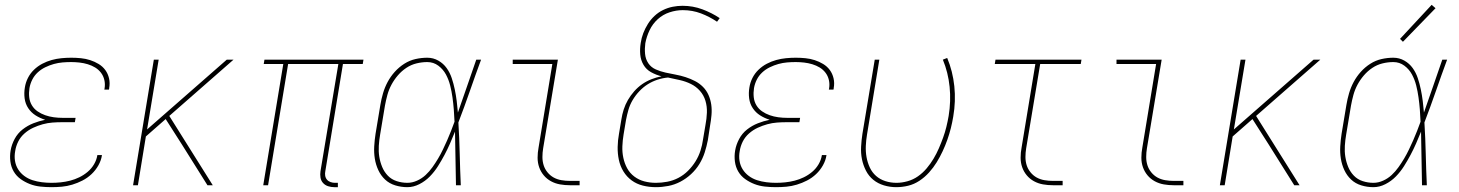

<svg xmlns="http://www.w3.org/2000/svg" viewBox="-20 -767 6040 795"><path d="M193 8Q170 8 147 5.5Q124 3 103.5 -5Q83 -13 65.5 -25.5Q48 -38 37 -56.5Q26 -75 23 -98Q20 -121 24 -144Q28 -168 40.5 -191.5Q53 -215 73.5 -231Q94 -247 118 -256.5Q142 -266 167 -271Q145 -278 127 -289.5Q109 -301 97 -319Q85 -337 82 -359.5Q79 -382 83 -405Q86 -425 95.5 -444Q105 -463 120.5 -478Q136 -493 155 -503Q174 -513 194 -518.5Q214 -524 234.5 -526Q255 -528 275 -528Q295 -528 315 -526Q335 -524 353.5 -518Q372 -512 388.5 -502Q405 -492 416 -477Q427 -462 431.5 -442.5Q436 -423 432 -402Q432 -401 432 -399.5Q432 -398 431 -396H412Q412 -397 412.5 -398.5Q413 -400 413 -401Q416 -419 412 -436Q408 -453 398 -466Q388 -479 374 -487.5Q360 -496 343.5 -501Q327 -506 309.5 -508Q292 -510 275 -510Q257 -510 239 -508.5Q221 -507 203 -502Q185 -497 167.5 -488.5Q150 -480 136 -467Q122 -454 113.5 -437Q105 -420 102 -402Q99 -383 101 -364.5Q103 -346 112 -331Q121 -316 135.5 -306Q150 -296 167 -290Q184 -284 202.5 -281.5Q221 -279 240 -279H293L290 -261H237Q217 -261 197 -259.5Q177 -258 157 -252.5Q137 -247 117.5 -238Q98 -229 81.5 -214.5Q65 -200 55.5 -181Q46 -162 43 -142Q39 -121 42 -101.5Q45 -82 55 -66Q65 -50 80.5 -38.5Q96 -27 114.5 -21Q133 -15 153 -12.5Q173 -10 193 -10Q212 -10 231.5 -12Q251 -14 270.5 -19Q290 -24 308.5 -33Q327 -42 343 -55.5Q359 -69 369.5 -87Q380 -105 383 -124Q383 -125 383 -125Q383 -125 383 -125H402Q402 -125 402 -124.5Q402 -124 402 -124Q399 -103 387.5 -82.5Q376 -62 359 -46Q342 -30 321.5 -19.5Q301 -9 279.5 -2.5Q258 4 236.5 6Q215 8 193 8Z M531 0 617 -520H637L589 -231L919 -520H947L681 -287L861 0H839L733 -169L666 -274L584 -202L551 0Z M1364 8Q1351 8 1338.5 4Q1326 0 1317.5 -9.5Q1309 -19 1307 -32Q1305 -45 1307 -58L1381 -502H1173L1090 0H1070L1153 -502H1072L1075 -520H1485L1482 -502H1400L1327 -58Q1325 -49 1326.5 -39.5Q1328 -30 1334 -23Q1340 -16 1349 -13Q1358 -10 1367 -10H1379V8Z M1667 8Q1641 8 1616.5 0.5Q1592 -7 1574.5 -23.5Q1557 -40 1546.5 -62.5Q1536 -85 1532 -110Q1528 -135 1529.5 -161Q1531 -187 1535 -213L1555 -333Q1559 -357 1566 -381Q1573 -405 1585 -427.5Q1597 -450 1614.5 -469.5Q1632 -489 1654 -503Q1676 -517 1700.5 -522.5Q1725 -528 1749 -528Q1774 -528 1795 -516Q1816 -504 1829.5 -485Q1843 -466 1850.5 -443.5Q1858 -421 1863 -397Q1868 -373 1871 -349Q1874 -325 1876 -301Q1895 -355 1914 -410Q1933 -465 1952 -520H1972Q1948 -455 1925.5 -390Q1903 -325 1878 -260Q1882 -195 1883.5 -130Q1885 -65 1888 0H1868Q1867 -55 1866 -110.5Q1865 -166 1864 -222Q1854 -197 1843.5 -173Q1833 -149 1820.5 -125.5Q1808 -102 1793.5 -79Q1779 -56 1760 -36.5Q1741 -17 1716.5 -4.5Q1692 8 1667 8ZM1667 -10Q1687 -10 1707 -19Q1727 -28 1742.5 -42.5Q1758 -57 1770.5 -74.5Q1783 -92 1794 -110.5Q1805 -129 1814 -148Q1823 -167 1831.5 -186Q1840 -205 1847.5 -224.5Q1855 -244 1862 -263Q1861 -289 1859 -314Q1857 -339 1853.5 -364Q1850 -389 1844 -413Q1838 -437 1826.5 -458.5Q1815 -480 1795 -495Q1775 -510 1749 -510Q1727 -510 1704.5 -504.5Q1682 -499 1662.5 -486Q1643 -473 1627.5 -455Q1612 -437 1601 -416.5Q1590 -396 1584 -374Q1578 -352 1574 -330L1554 -210Q1550 -187 1548.5 -163.5Q1547 -140 1550.5 -118Q1554 -96 1562.5 -75.5Q1571 -55 1586 -39.5Q1601 -24 1622.5 -17Q1644 -10 1667 -10Z M2340 0Q2319 0 2299 -3.5Q2279 -7 2261.5 -16.5Q2244 -26 2231.5 -41Q2219 -56 2212.5 -74.5Q2206 -93 2206 -114Q2206 -135 2210 -156L2267 -502H2103V-520H2290L2229 -153Q2226 -135 2226 -117Q2226 -99 2231 -83Q2236 -67 2247 -53.5Q2258 -40 2272.5 -32Q2287 -24 2304.5 -21Q2322 -18 2340 -18H2380V0Z M2696 8Q2668 8 2642 1.5Q2616 -5 2595.5 -20Q2575 -35 2561.5 -57Q2548 -79 2542.5 -105Q2537 -131 2537.5 -158.5Q2538 -186 2543 -213L2553 -273Q2556 -293 2562.5 -313.5Q2569 -334 2580 -353Q2591 -372 2606 -389Q2621 -406 2639 -418.5Q2657 -431 2677.5 -439Q2698 -447 2719 -451Q2696 -457 2676 -468Q2656 -479 2644.5 -498.5Q2633 -518 2631 -541.5Q2629 -565 2633 -589Q2636 -610 2643.5 -629.5Q2651 -649 2662.5 -667.5Q2674 -686 2690 -701Q2706 -716 2725.5 -725.5Q2745 -735 2765.5 -739Q2786 -743 2806 -743Q2849 -743 2888 -728.5Q2927 -714 2960 -692L2949 -677Q2918 -698 2882.5 -711.5Q2847 -725 2807 -725Q2780 -725 2752.5 -716Q2725 -707 2703.5 -687.5Q2682 -668 2669.5 -641.5Q2657 -615 2652 -588Q2649 -566 2651 -544Q2653 -522 2664.5 -505Q2676 -488 2695.5 -479.5Q2715 -471 2735.5 -466.5Q2756 -462 2777.5 -458Q2799 -454 2819 -447.5Q2839 -441 2857.5 -431.5Q2876 -422 2890.5 -407.5Q2905 -393 2913.5 -374Q2922 -355 2925 -334Q2928 -313 2926 -290.5Q2924 -268 2920 -246L2911 -187Q2906 -161 2898 -136Q2890 -111 2876 -88Q2862 -65 2841.5 -46Q2821 -27 2797 -14.5Q2773 -2 2747 3Q2721 8 2696 8ZM2696 -10Q2719 -10 2743 -14.5Q2767 -19 2789 -30.5Q2811 -42 2829 -60Q2847 -78 2860 -99Q2873 -120 2880.5 -143.5Q2888 -167 2891 -190L2901 -249Q2906 -275 2907 -300.5Q2908 -326 2901 -349.5Q2894 -373 2878 -391Q2862 -409 2840.5 -419.5Q2819 -430 2794.5 -435.5Q2770 -441 2746 -446Q2724 -444 2702.5 -437Q2681 -430 2662 -418Q2643 -406 2627 -389Q2611 -372 2599.5 -352.5Q2588 -333 2582 -312Q2576 -291 2572 -270L2562 -210Q2558 -186 2557 -161.5Q2556 -137 2561 -113.5Q2566 -90 2577 -70Q2588 -50 2606.5 -36Q2625 -22 2648 -16Q2671 -10 2696 -10Z M3193 8Q3170 8 3147 5.5Q3124 3 3103.5 -5Q3083 -13 3065.5 -25.5Q3048 -38 3037 -56.5Q3026 -75 3023 -98Q3020 -121 3024 -144Q3028 -168 3040.5 -191.5Q3053 -215 3073.5 -231Q3094 -247 3118 -256.5Q3142 -266 3167 -271Q3145 -278 3127 -289.5Q3109 -301 3097 -319Q3085 -337 3082 -359.5Q3079 -382 3083 -405Q3086 -425 3095.5 -444Q3105 -463 3120.5 -478Q3136 -493 3155 -503Q3174 -513 3194 -518.5Q3214 -524 3234.5 -526Q3255 -528 3275 -528Q3295 -528 3315 -526Q3335 -524 3353.5 -518Q3372 -512 3388.5 -502Q3405 -492 3416 -477Q3427 -462 3431.5 -442.5Q3436 -423 3432 -402Q3432 -401 3432 -399.5Q3432 -398 3431 -396H3412Q3412 -397 3412.5 -398.5Q3413 -400 3413 -401Q3416 -419 3412 -436Q3408 -453 3398 -466Q3388 -479 3374 -487.5Q3360 -496 3343.5 -501Q3327 -506 3309.5 -508Q3292 -510 3275 -510Q3257 -510 3239 -508.5Q3221 -507 3203 -502Q3185 -497 3167.5 -488.5Q3150 -480 3136 -467Q3122 -454 3113.5 -437Q3105 -420 3102 -402Q3099 -383 3101 -364.5Q3103 -346 3112 -331Q3121 -316 3135.5 -306Q3150 -296 3167 -290Q3184 -284 3202.5 -281.5Q3221 -279 3240 -279H3293L3290 -261H3237Q3217 -261 3197 -259.5Q3177 -258 3157 -252.5Q3137 -247 3117.5 -238Q3098 -229 3081.5 -214.5Q3065 -200 3055.5 -181Q3046 -162 3043 -142Q3039 -121 3042 -101.5Q3045 -82 3055 -66Q3065 -50 3080.5 -38.5Q3096 -27 3114.5 -21Q3133 -15 3153 -12.5Q3173 -10 3193 -10Q3212 -10 3231.5 -12Q3251 -14 3270.5 -19Q3290 -24 3308.5 -33Q3327 -42 3343 -55.5Q3359 -69 3369.5 -87Q3380 -105 3383 -124Q3383 -125 3383 -125Q3383 -125 3383 -125H3402Q3402 -125 3402 -124.5Q3402 -124 3402 -124Q3399 -103 3387.5 -82.5Q3376 -62 3359 -46Q3342 -30 3321.5 -19.5Q3301 -9 3279.5 -2.5Q3258 4 3236.5 6Q3215 8 3193 8Z M3691 8Q3665 8 3640 0.5Q3615 -7 3596 -22.5Q3577 -38 3565.5 -60.5Q3554 -83 3549 -108Q3544 -133 3545.5 -160Q3547 -187 3551 -213L3602 -520H3621L3570 -210Q3566 -186 3565 -162.5Q3564 -139 3568 -116.5Q3572 -94 3581.5 -73.5Q3591 -53 3607.5 -38.5Q3624 -24 3646 -17Q3668 -10 3692 -10Q3714 -10 3737.5 -16.5Q3761 -23 3781 -37Q3801 -51 3817 -70Q3833 -89 3845.5 -110Q3858 -131 3867.5 -153Q3877 -175 3885 -197Q3893 -219 3898.5 -241.5Q3904 -264 3908 -287Q3918 -348 3912 -407.5Q3906 -467 3884 -520L3902 -527Q3925 -472 3931.5 -410Q3938 -348 3927 -284Q3923 -260 3917 -236Q3911 -212 3902.5 -188Q3894 -164 3883 -140.5Q3872 -117 3858.5 -95Q3845 -73 3827 -53Q3809 -33 3787 -18.5Q3765 -4 3740.5 2Q3716 8 3691 8Z M4340 0Q4319 0 4299 -3.5Q4279 -7 4261.5 -16.5Q4244 -26 4231.5 -41Q4219 -56 4212.5 -74.5Q4206 -93 4206 -114Q4206 -135 4210 -156L4267 -502H4099L4102 -520H4458L4455 -502H4287L4229 -153Q4226 -135 4226 -117Q4226 -99 4231 -83Q4236 -67 4247 -53.5Q4258 -40 4272.5 -32Q4287 -24 4304.5 -21Q4322 -18 4340 -18H4380V0Z M4840 0Q4819 0 4799 -3.5Q4779 -7 4761.5 -16.5Q4744 -26 4731.5 -41Q4719 -56 4712.5 -74.5Q4706 -93 4706 -114Q4706 -135 4710 -156L4767 -502H4603V-520H4790L4729 -153Q4726 -135 4726 -117Q4726 -99 4731 -83Q4736 -67 4747 -53.5Q4758 -40 4772.5 -32Q4787 -24 4804.5 -21Q4822 -18 4840 -18H4880V0Z M5031 0 5117 -520H5137L5089 -231L5419 -520H5447L5181 -287L5361 0H5339L5233 -169L5166 -274L5084 -202L5051 0Z M5667 8Q5641 8 5616.5 0.5Q5592 -7 5574.5 -23.5Q5557 -40 5546.5 -62.5Q5536 -85 5532 -110Q5528 -135 5529.5 -161Q5531 -187 5535 -213L5555 -333Q5559 -357 5566 -381Q5573 -405 5585 -427.5Q5597 -450 5614.5 -469.5Q5632 -489 5654 -503Q5676 -517 5700.5 -522.5Q5725 -528 5749 -528Q5774 -528 5795 -516Q5816 -504 5829.5 -485Q5843 -466 5850.5 -443.5Q5858 -421 5863 -397Q5868 -373 5871 -349Q5874 -325 5876 -301Q5895 -355 5914 -410Q5933 -465 5952 -520H5972Q5948 -455 5925.5 -390Q5903 -325 5878 -260Q5882 -195 5883.5 -130Q5885 -65 5888 0H5868Q5867 -55 5866 -110.5Q5865 -166 5864 -222Q5854 -197 5843.5 -173Q5833 -149 5820.5 -125.5Q5808 -102 5793.5 -79Q5779 -56 5760 -36.5Q5741 -17 5716.5 -4.5Q5692 8 5667 8ZM5667 -10Q5687 -10 5707 -19Q5727 -28 5742.5 -42.5Q5758 -57 5770.5 -74.5Q5783 -92 5794 -110.5Q5805 -129 5814 -148Q5823 -167 5831.5 -186Q5840 -205 5847.5 -224.5Q5855 -244 5862 -263Q5861 -289 5859 -314Q5857 -339 5853.5 -364Q5850 -389 5844 -413Q5838 -437 5826.5 -458.5Q5815 -480 5795 -495Q5775 -510 5749 -510Q5727 -510 5704.5 -504.5Q5682 -499 5662.5 -486Q5643 -473 5627.5 -455Q5612 -437 5601 -416.5Q5590 -396 5584 -374Q5578 -352 5574 -330L5554 -210Q5550 -187 5548.5 -163.5Q5547 -140 5550.5 -118Q5554 -96 5562.5 -75.5Q5571 -55 5586 -39.5Q5601 -24 5622.5 -17Q5644 -10 5667 -10ZM5789 -594 5777 -606 5908 -747 5924 -733Z"/></svg>

Font: Iosevka SS04 Thin Oblique
Style: Regular
Weight: 100
Italic angle: -9°
Monospace: yes
Designer: Belleve Invis
Foundry: Belleve Invis
Version: Version 19.0.0; ttfautohint (v1.8.4)